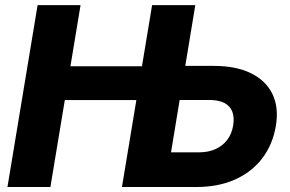

<svg xmlns="http://www.w3.org/2000/svg" viewBox="-20 -748 1160 768"><path d="M9.8 0 130.4 -727.5H302.2L261.7 -482.9H617.2L594.7 -347.7H239.3L181.6 0ZM656.2 -484.4H835.4Q923.8 -484.4 983.6 -455.1Q1043.5 -425.8 1069.6 -372.1Q1095.7 -318.4 1083.5 -244.6Q1070.8 -169.4 1028.8 -114.5Q986.8 -59.6 919.9 -29.8Q853 0 765.6 0H467.8L588.4 -727.5H761.2L664.1 -138.7H776.4Q813.5 -138.7 842 -151.6Q870.6 -164.6 888.9 -188.5Q907.2 -212.4 912.6 -246.1Q918 -278.3 909.2 -301.3Q900.4 -324.2 877.4 -336.2Q854.5 -348.1 816.9 -348.1H634.3Z"/></svg>

Font: Inter 18pt ExtraBold
Style: Italic
Weight: 800
Italic angle: -9.3988°
Designer: Rasmus Andersson
Foundry: rsms
Version: Version 4.001;git-66647c0bb